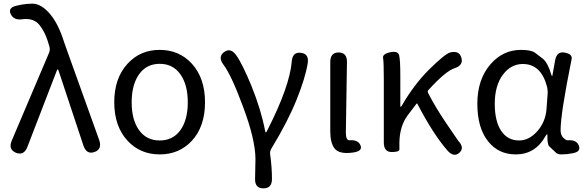

<svg xmlns="http://www.w3.org/2000/svg" viewBox="-20 -829 3197 1047"><path d="M129 -27Q110 21 67 4Q24 -14 44 -62L247 -540Q254 -556 250 -573Q248 -579 241 -603Q224 -657 195 -693Q163 -732 102 -724Q55 -717 38 -753Q22 -789 75 -799L99 -804Q128 -809 157 -809Q206 -809 255 -750Q299 -697 330 -598Q338 -574 347 -550L521 -65Q538 -15 495 0Q452 15 435 -35L300 -442Q297 -451 295 -451Q293 -451 289 -442Z M676 -61Q603 -140 603 -271.5Q603 -403 676 -482Q745 -557 851 -557Q957 -557 1026 -482Q1098 -403 1098 -271Q1098 -139 1026 -61Q957 13 851 13Q745 13 676 -61ZM738.5 -119Q779 -63 851 -63Q923 -63 963.5 -119Q1004 -175 1004 -271Q1004 -367 963.5 -424Q923 -481 851 -481Q779 -481 738.5 -424Q698 -367 698 -271Q698 -175 738.5 -119Z M1416 198Q1369 198 1371 145L1372 91Q1373 65 1373 39Q1373 -67 1305 -248Q1241 -421 1198 -477Q1167 -519 1202 -545Q1237 -571 1268 -528Q1301 -482 1351 -361Q1404 -230 1426 -114Q1427 -107 1429.5 -107Q1432 -107 1437 -117Q1560 -358 1571 -494Q1575 -547 1621 -541Q1666 -536 1658 -484Q1645 -404 1598 -287Q1550 -167 1460 -19Q1451 -5 1453 12Q1463 82 1463 147Q1463 199 1416 198Z M1804 -20Q1781 -50 1781 -113V-491Q1781 -543 1827 -543Q1873 -542 1872 -490L1866 -106Q1866 -63 1886 -64Q1933 -68 1946 -36Q1959 -4 1903 3Q1829 13 1804 -20Z M2485 4Q2455 31 2420 -8Q2341 -99 2256 -263Q2254 -267 2251 -263L2203 -200Q2160 -142 2158 -54Q2158 -28 2158 -14Q2158 0 2116 0Q2073 0 2073 -52V-394Q2073 -490 2069 -512.5Q2065 -535 2108 -544Q2150 -553 2156.5 -527.5Q2163 -502 2163 -416V-251Q2163 -246 2165 -246Q2167 -246 2173 -256Q2236 -365 2317 -447Q2407 -536 2435 -543Q2485 -555 2496 -514Q2508 -473 2459 -457Q2411 -442 2317 -339Q2310 -332 2314 -323Q2352 -248 2412 -159Q2476 -64 2479 -61Q2515 -23 2485 4Z M2793 13Q2698 13 2642 -58Q2583 -131 2583 -263.5Q2583 -396 2655 -479Q2723 -557 2821 -557Q2877 -557 2898 -541Q2919 -525 2940 -509Q2967 -487 2986 -423Q2989 -414 2990.5 -414Q2992 -414 2993 -421L3007 -499Q3016 -551 3060 -542Q3103 -534 3097 -506Q3037 -210 3037 -119Q3037 -92 3052 -77.5Q3067 -63 3076 -64Q3123 -68 3136 -36Q3149 -4 3110 5L3101 7Q3072 13 3042 13Q3021 13 3012 4Q2994 -14 2975 -31Q2964 -42 2965 -92Q2965 -97 2963 -97Q2961 -97 2955 -87Q2899 13 2793 13ZM2811 -63Q2865 -63 2909.5 -113Q2954 -163 2960 -232L2966 -313Q2968 -335 2963 -356Q2931 -480 2831 -480Q2768 -480 2725 -425Q2678 -365 2678 -263Q2678 -168 2713 -115.5Q2748 -63 2811 -63Z"/></svg>

Font: Resource Han Rounded JP
Style: Regular
Weight: 400
Designer: Cyano Hao (round all glyphs); Ryoko NISHIZUKA 西塚涼子 (kana, bopomofo & ideographs); Paul D. Hunt (Latin, Greek & Cyrillic)
Foundry: Cyano Hao
Version: 0.990